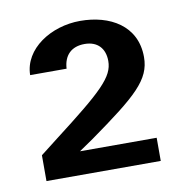

<svg xmlns="http://www.w3.org/2000/svg" viewBox="-55 -787 474 498"><g transform="rotate(-10 182.5 -538.0)"><path d="M29 -341H330V-402H128L166 -428C292 -518 334 -554 334 -614C334 -697 265 -735 187 -735C110 -735 36 -688 35 -619H131C133 -654 153 -674 188 -674C222 -674 241 -653 241 -620C241 -578 207 -546 74 -444L29 -409Z"/></g></svg>

Font: Perun SemiBold
Style: Regular
Weight: 600
Foundry: Copyright (c) Stefan Peev, Context Ltd, 2016
Version: Version 1.089